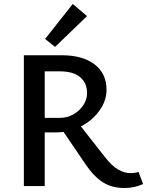

<svg xmlns="http://www.w3.org/2000/svg" viewBox="-20 -936 740 966"><path d="M257 -700 207 -740 346 -916 418 -855ZM700 -10Q655 10 607 10Q543 10 497.5 -19Q452 -48 410 -110L300 -272Q280 -270 269 -270H205V0H100V-658H291Q396 -658 456 -612Q516 -566 516 -484Q516 -429 480 -379Q444 -329 387 -300L507 -147Q543 -101 574.5 -83Q606 -65 637 -65Q660 -65 677 -71ZM282 -343Q318 -343 349 -360.5Q380 -378 399 -406.5Q418 -435 418 -467Q418 -519 383 -548Q348 -577 282 -577H205V-343Z"/></svg>

Font: Ysabeau SC Semibold
Style: Regular
Weight: 600
Designer: Christian Thalmann (Catharsis Fonts)
Version: Version 0.003